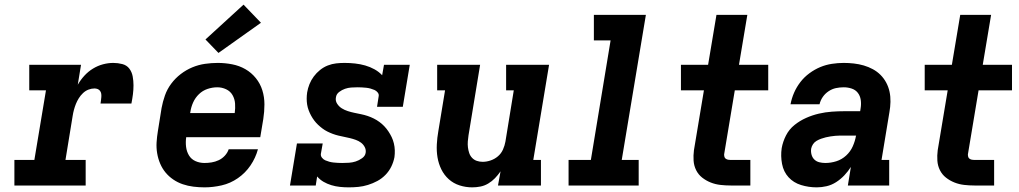

<svg xmlns="http://www.w3.org/2000/svg" viewBox="-20 -799 4390 827"><path d="M42 0V-110H128L178 -410H106V-520H329L315 -434Q327 -455 343.5 -473Q360 -491 380.5 -503.5Q401 -516 423.5 -522Q446 -528 468 -528Q488 -528 507 -523Q526 -518 537 -503.5Q548 -489 551.5 -470Q555 -451 555 -431.5Q555 -412 552.5 -392.5Q550 -373 546 -353H413Q414 -360 415 -367Q416 -374 416.5 -381.5Q417 -389 416 -395.5Q415 -402 411 -407.5Q407 -413 400.5 -415.5Q394 -418 387 -418Q374 -418 361 -413Q348 -408 337.5 -398Q327 -388 319.5 -376Q312 -364 307 -351.5Q302 -339 298.5 -326Q295 -313 293 -300L262 -110H349V0Z M861 8Q837 8 813 5Q789 2 767 -5.5Q745 -13 726 -26Q707 -39 693 -56Q679 -73 670 -94Q661 -115 657 -138.5Q653 -162 654.5 -186Q656 -210 660 -234L676 -334Q681 -361 690.5 -388Q700 -415 717.5 -438.5Q735 -462 758.5 -480Q782 -498 808.5 -509Q835 -520 863 -524Q891 -528 918 -528Q949 -528 980 -522Q1011 -516 1037 -501Q1063 -486 1082 -462.5Q1101 -439 1110 -410Q1119 -381 1119 -349.5Q1119 -318 1114 -286L1101 -208H782Q779 -187 781.5 -166.5Q784 -146 794 -129.5Q804 -113 822 -105Q840 -97 861 -97Q876 -97 891.5 -99.5Q907 -102 922 -109Q937 -116 948.5 -128.5Q960 -141 965 -156H1091Q1081 -119 1059 -86.5Q1037 -54 1004.5 -31.5Q972 -9 934.5 -0.5Q897 8 861 8ZM991 -312Q994 -333 992.5 -353Q991 -373 981.5 -389.5Q972 -406 954 -414.5Q936 -423 916 -423Q895 -423 874 -416Q853 -409 837 -393.5Q821 -378 812 -358Q803 -338 800 -317L799 -312ZM921 -571 865 -629 1029 -779 1104 -701Z M1482 8Q1463 8 1444 6Q1425 4 1407 -1.5Q1389 -7 1373.5 -16Q1358 -25 1346 -39L1340 0H1229L1259 -181H1370L1362 -136Q1361 -127 1367 -119.5Q1373 -112 1381 -108.5Q1389 -105 1398 -102.5Q1407 -100 1416.5 -99Q1426 -98 1435.5 -97.5Q1445 -97 1454 -97Q1469 -97 1483.5 -98Q1498 -99 1512 -103.5Q1526 -108 1539.5 -117.5Q1553 -127 1555 -141Q1557 -154 1551 -165.5Q1545 -177 1535 -184.5Q1525 -192 1512.5 -196.5Q1500 -201 1487.5 -204Q1475 -207 1462.5 -209.5Q1450 -212 1437.5 -215Q1425 -218 1413 -222.5Q1401 -227 1390 -232.5Q1379 -238 1369 -245.5Q1359 -253 1350 -261.5Q1341 -270 1333.5 -280Q1326 -290 1320 -301Q1314 -312 1309.5 -324Q1305 -336 1303 -348.5Q1301 -361 1301 -374Q1301 -387 1303 -401Q1306 -419 1313 -436.5Q1320 -454 1331.5 -469.5Q1343 -485 1358.5 -497.5Q1374 -510 1392 -517Q1410 -524 1428 -526Q1446 -528 1464 -528Q1487 -528 1509.5 -525.5Q1532 -523 1553 -517Q1574 -511 1593 -500.5Q1612 -490 1626 -475L1634 -520H1745L1715 -339H1604L1611 -384Q1613 -393 1607 -400.5Q1601 -408 1593 -411.5Q1585 -415 1576 -417.5Q1567 -420 1557.5 -421Q1548 -422 1538.5 -422.5Q1529 -423 1520 -423Q1506 -423 1492.5 -422Q1479 -421 1466 -416.5Q1453 -412 1441 -403Q1429 -394 1427 -380Q1424 -365 1432 -352.5Q1440 -340 1452 -332.5Q1464 -325 1478 -320.5Q1492 -316 1506.5 -313Q1521 -310 1535.5 -307Q1550 -304 1563.5 -299.5Q1577 -295 1590 -288.5Q1603 -282 1614.5 -273.5Q1626 -265 1635.5 -255Q1645 -245 1653 -233Q1661 -221 1667 -208.5Q1673 -196 1676.5 -181.5Q1680 -167 1680.5 -152Q1681 -137 1679 -122Q1675 -101 1665.5 -81.5Q1656 -62 1640.5 -46Q1625 -30 1605.5 -19.5Q1586 -9 1565 -2.5Q1544 4 1523.5 6Q1503 8 1482 8Z M2014 8Q1986 8 1959.5 -0.5Q1933 -9 1913 -27Q1893 -45 1881 -69.5Q1869 -94 1864.5 -121Q1860 -148 1861.5 -177Q1863 -206 1868 -234L1897 -410H1863V-520H2048L1998 -216Q1996 -203 1995 -190Q1994 -177 1995.5 -164.5Q1997 -152 2001 -140Q2005 -128 2013.5 -119Q2022 -110 2034 -106Q2046 -102 2059 -102Q2076 -102 2093.5 -108Q2111 -114 2125 -126Q2139 -138 2146.5 -155Q2154 -172 2157 -189L2193 -410H2160V-520H2345L2277 -110H2310V0H2125L2136 -61Q2125 -45 2112 -31.5Q2099 -18 2083 -8.5Q2067 1 2049.5 4.5Q2032 8 2014 8Z M2429 0V-110H2525L2610 -625H2538V-735H2762L2658 -110H2731V0Z M3127 0Q3105 0 3083 -2.5Q3061 -5 3041 -13Q3021 -21 3004.5 -34Q2988 -47 2978.5 -66Q2969 -85 2967.5 -107Q2966 -129 2969 -152L3012 -410H2913V-520H3030L3066 -735H3199L3163 -520H3289V-410H3145L3099 -134Q3099 -128 3100.5 -123Q3102 -118 3106.5 -115Q3111 -112 3116.5 -111Q3122 -110 3127 -110H3212V0Z M3498 8Q3463 8 3430.5 -2Q3398 -12 3376.5 -35.5Q3355 -59 3348.5 -93Q3342 -127 3347 -161Q3352 -189 3365.5 -215.5Q3379 -242 3402 -260.5Q3425 -279 3452 -291Q3479 -303 3507 -309.5Q3535 -316 3563 -318Q3591 -320 3618 -320H3685L3687 -333Q3690 -351 3687.5 -368.5Q3685 -386 3675 -399Q3665 -412 3648.5 -417.5Q3632 -423 3614 -423Q3597 -423 3580.5 -419.5Q3564 -416 3549 -406Q3534 -396 3524 -381.5Q3514 -367 3510 -350H3385Q3390 -376 3400.5 -400Q3411 -424 3427.5 -445.5Q3444 -467 3466.5 -483.5Q3489 -500 3513 -510Q3537 -520 3563 -524Q3589 -528 3614 -528Q3636 -528 3658 -525.5Q3680 -523 3700.5 -517Q3721 -511 3739.5 -501Q3758 -491 3772.5 -476.5Q3787 -462 3797 -443.5Q3807 -425 3811.5 -404Q3816 -383 3815.5 -360.5Q3815 -338 3811 -316L3777 -110H3810V0H3632L3645 -80Q3633 -61 3617 -44Q3601 -27 3581.5 -14.5Q3562 -2 3540.5 3Q3519 8 3498 8ZM3535 -97Q3559 -97 3582.5 -104.5Q3606 -112 3624.5 -129Q3643 -146 3653 -168.5Q3663 -191 3667 -214L3668 -215H3618Q3608 -215 3598 -215Q3588 -215 3578 -214Q3568 -213 3557.5 -211.5Q3547 -210 3537 -207.5Q3527 -205 3517 -201.5Q3507 -198 3497.5 -192.5Q3488 -187 3482 -178Q3476 -169 3474 -159Q3472 -146 3475.5 -133Q3479 -120 3488 -111.5Q3497 -103 3509.5 -100Q3522 -97 3535 -97Z M4177 0Q4155 0 4133 -2.5Q4111 -5 4091 -13Q4071 -21 4054.5 -34Q4038 -47 4028.5 -66Q4019 -85 4017.5 -107Q4016 -129 4019 -152L4062 -410H3963V-520H4080L4116 -735H4249L4213 -520H4339V-410H4195L4149 -134Q4149 -128 4150.5 -123Q4152 -118 4156.5 -115Q4161 -112 4166.5 -111Q4172 -110 4177 -110H4262V0Z"/></svg>

Font: Iosevka Etoile XBdObl
Style: Regular
Weight: 800
Italic angle: -9°
Designer: Belleve Invis
Foundry: Belleve Invis
Version: Version 15.5.2; ttfautohint (v1.8.4)